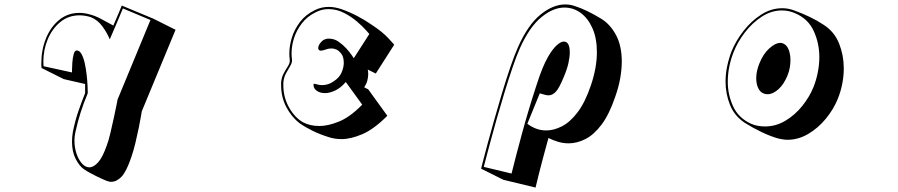

<svg xmlns="http://www.w3.org/2000/svg" viewBox="-20 -568 4040 864"><path d="M618 -67Q618 -67 614.5 -46Q611 -25 604.5 7Q598 39 589.5 74.5Q581 110 571 139Q549 204 527 227Q505 250 481 250Q479 250 476 250Q473 250 470 249Q461 247 438 236.5Q415 226 391.5 213.5Q368 201 357 193Q337 179 320.5 147Q304 115 304 69Q304 58 305 47.5Q306 37 308 25Q318 -25 332.5 -67Q347 -109 363 -149V-190L267 -212L167 -262Q166 -267 166 -273Q166 -279 166 -284Q166 -344 187 -395.5Q208 -447 246.5 -478.5Q285 -510 337 -510Q359 -510 381 -504Q409 -497 435.5 -482.5Q462 -468 490 -453Q506 -489 517 -516Q528 -543 528 -543L670 -484L770 -434ZM533 -530Q533 -530 524 -508.5Q515 -487 501.5 -455Q488 -423 474 -391Q462 -420 441 -449Q420 -478 388 -491Q375 -495 362.5 -497Q350 -499 338 -499Q288 -499 251.5 -469Q215 -439 195 -391.5Q175 -344 175 -289Q175 -285 175.5 -280Q176 -275 176 -270L304 -242V-252Q304 -265 305.5 -286Q307 -307 311.5 -324Q316 -341 325 -341Q338 -341 347 -324.5Q356 -308 361.5 -283Q367 -258 370 -231Q373 -204 374 -182Q375 -160 375 -149Q356 -103 343 -62.5Q330 -22 319 28Q317 37 316 46.5Q315 56 315 65Q315 95 324 122.5Q333 150 348.5 167.5Q364 185 382 185Q401 185 421.5 162.5Q442 140 461 85Q469 64 477 29.5Q485 -5 492.5 -39Q500 -73 504.5 -96.5Q509 -120 509 -120L657 -478Z M1723 -47Q1662 14 1610 36Q1558 58 1517 58Q1488 58 1462 50Q1420 37 1386.5 20.5Q1353 4 1329 -13Q1293 -40 1269 -85Q1245 -130 1245 -185V-197Q1247 -220 1256.5 -237.5Q1266 -255 1275 -269Q1284 -283 1284 -294V-297Q1283 -305 1282.5 -312.5Q1282 -320 1282 -327Q1282 -362 1293.5 -399Q1305 -436 1330 -469Q1355 -502 1396 -522Q1412 -530 1427.5 -533.5Q1443 -537 1459 -537Q1475 -537 1489.5 -534Q1504 -531 1516 -527Q1553 -514 1587.5 -496Q1622 -478 1655 -455Q1702 -424 1728 -395.5Q1754 -367 1754 -367L1671 -237L1635 -255Q1636 -251 1636.5 -245.5Q1637 -240 1637 -235Q1637 -221 1633 -205.5Q1629 -190 1619 -175L1637 -166ZM1536 -199Q1513 -172 1488 -160.5Q1463 -149 1443 -149Q1420 -149 1405.5 -159.5Q1391 -170 1391 -184V-189Q1391 -191 1394 -191Q1398 -191 1407.5 -188Q1417 -185 1430 -185Q1441 -185 1454 -188.5Q1467 -192 1480 -201Q1507 -218 1517 -241.5Q1527 -265 1527 -285Q1527 -299 1524 -309.5Q1521 -320 1516 -326Q1505 -340 1494 -345Q1483 -350 1472 -350Q1458 -350 1445 -345Q1432 -340 1424 -340Q1419 -340 1417 -342Q1412 -345 1412 -352Q1412 -363 1423 -376.5Q1434 -390 1446 -392Q1450 -394 1454 -394Q1458 -394 1462 -394Q1484 -394 1503.5 -380.5Q1523 -367 1538.5 -350Q1554 -333 1563 -319.5Q1572 -306 1572 -306L1642 -415Q1642 -415 1627 -432Q1612 -449 1586.5 -471Q1561 -493 1528 -510Q1495 -527 1458 -527Q1428 -527 1401 -513Q1362 -494 1338 -462.5Q1314 -431 1303 -396Q1292 -361 1292 -328Q1292 -321 1292.5 -313.5Q1293 -306 1294 -299V-295Q1294 -284 1285 -269.5Q1276 -255 1266.5 -237Q1257 -219 1255 -196V-185Q1255 -129 1281.5 -83Q1308 -37 1345 -17Q1358 -10 1376.5 -5.5Q1395 -1 1418 -1Q1456 -1 1505.5 -21Q1555 -41 1610 -97Z M2145 191Q2145 191 2152.5 161Q2160 131 2173.5 81.5Q2187 32 2204 -28.5Q2221 -89 2239.5 -150.5Q2258 -212 2276.5 -266Q2295 -320 2311 -356Q2356 -457 2412.5 -502.5Q2469 -548 2523 -548Q2546 -548 2566 -541Q2594 -532 2623 -518Q2652 -504 2685 -484Q2726 -459 2752 -410.5Q2778 -362 2778 -291Q2778 -256 2771 -216Q2764 -176 2748 -131Q2721 -52 2686.5 -6.5Q2652 39 2614 58Q2576 77 2539 77Q2514 77 2491 70Q2468 63 2448 53Q2438 89 2422.5 147Q2407 205 2390 276L2245 241ZM2282 213Q2301 136 2329.5 31Q2358 -74 2394 -184Q2421 -269 2446 -312Q2467 -348 2485.5 -364.5Q2504 -381 2517 -381Q2544 -381 2544 -332Q2544 -312 2538 -284.5Q2532 -257 2518 -224Q2497 -172 2481.5 -155.5Q2466 -139 2449 -139Q2440 -139 2430 -142Q2420 -145 2409 -148L2353 -11Q2370 2 2391.5 10.5Q2413 19 2438 19Q2472 19 2508.5 0.5Q2545 -18 2579 -62.5Q2613 -107 2639 -184Q2653 -225 2659.5 -262.5Q2666 -300 2666 -333Q2666 -396 2646 -441Q2626 -486 2593 -510Q2560 -534 2520 -534Q2469 -534 2416 -490.5Q2363 -447 2320 -352Q2304 -316 2286 -263Q2268 -210 2249.5 -149.5Q2231 -89 2214.5 -30.5Q2198 28 2185 76.5Q2172 125 2164.5 154Q2157 183 2157 183Z M3750 -123Q3731 -76 3696 -33.5Q3661 9 3616.5 35Q3572 61 3524 61Q3514 61 3504.5 59.5Q3495 58 3485 56Q3448 46 3407.5 26.5Q3367 7 3332 -15Q3285 -46 3265 -96Q3245 -146 3245 -201Q3245 -236 3252.5 -271Q3260 -306 3272 -337Q3291 -384 3325.5 -428.5Q3360 -473 3405 -502Q3450 -531 3500 -531Q3528 -531 3554 -521Q3590 -508 3623.5 -492Q3657 -476 3687 -456Q3735 -425 3756 -372Q3777 -319 3777 -261Q3777 -225 3770 -190Q3763 -155 3750 -123ZM3641 -177Q3653 -207 3660 -242Q3667 -277 3667 -311Q3667 -373 3642 -428Q3617 -483 3559 -508Q3530 -521 3499 -521Q3451 -521 3408 -493Q3365 -465 3332 -422Q3299 -379 3281 -333Q3269 -303 3262 -269Q3255 -235 3255 -200Q3255 -142 3279 -89.5Q3303 -37 3360 -11Q3376 -4 3392 -1.5Q3408 1 3423 1Q3471 1 3514 -24.5Q3557 -50 3590 -91Q3623 -132 3641 -177ZM3524 -229Q3508 -189 3483 -166.5Q3458 -144 3434 -144Q3423 -144 3415 -148Q3400 -154 3391.5 -172.5Q3383 -191 3383 -216Q3383 -231 3386.5 -248Q3390 -265 3397 -282Q3414 -325 3441.5 -350Q3469 -375 3492 -375Q3499 -375 3505 -372Q3521 -365 3529 -344.5Q3537 -324 3537 -297Q3537 -281 3534 -263.5Q3531 -246 3524 -229Z"/></svg>

Font: Rampart One
Style: Regular
Weight: 400
Designer: Fontworks Inc.
Foundry: Fontworks Inc.
Version: Version 1.100